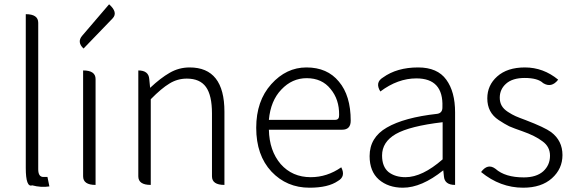

<svg xmlns="http://www.w3.org/2000/svg" viewBox="-20 -861 2677 894"><path d="M210 7Q171 13 130 2Q100 13 100 -79V-795Q158 -795 158 -755V-73Q158 -37 182 -37H201L210 7Z M425 0Q367 0 367 -40V-533Q425 -533 425 -493V0ZM369 -635Q337 -665 363 -695L488 -841Q531 -803 504 -775Z M682 0Q624 0 624 -40V-533Q672 -533 675 -493L679 -452Q728 -498 770 -522Q813 -547 863 -547Q1025 -547 1025 -341V0Q967 0 967 -40V-333Q967 -417 939 -456Q911 -495 850 -495Q806 -495 769 -472Q732 -450 682 -399V0Z M1421 13Q1315 13 1244 -62Q1173 -138 1173 -266Q1173 -391 1243 -469Q1313 -547 1407 -547Q1504 -547 1558 -481Q1613 -416 1613 -299Q1613 -257 1573 -257H1232Q1234 -159 1287 -97Q1341 -36 1427 -36Q1503 -36 1569 -82Q1591 -39 1553 -18Q1508 13 1421 13ZM1232 -303H1541Q1560 -303 1559 -326Q1560 -398 1519 -447Q1479 -497 1408 -497Q1340 -497 1290 -444Q1240 -392 1232 -303Z M1856 13Q1788 13 1744 -25Q1701 -63 1701 -134Q1701 -221 1781 -267Q1862 -314 2016 -331Q2041 -335 2040 -363Q2045 -496 1919 -496Q1832 -496 1751 -435Q1725 -477 1763 -500Q1828 -547 1927 -547Q2017 -547 2058 -490Q2099 -434 2099 -338V0Q2050 0 2047 -40L2044 -68Q1943 13 1856 13ZM1868 -36Q1946 -36 2041 -119V-292Q1888 -274 1823 -237Q1759 -200 1759 -137Q1759 -85 1789 -60Q1820 -36 1868 -36Z M2416 13Q2309 13 2220 -60Q2251 -102 2287 -75Q2332 -35 2419 -35Q2477 -35 2509 -63Q2541 -92 2541 -136Q2541 -178 2506 -203Q2472 -229 2412 -250Q2374 -263 2351 -273Q2329 -284 2302 -302Q2275 -320 2262 -345Q2249 -370 2249 -403Q2249 -464 2295 -505Q2342 -547 2424 -547Q2510 -547 2579 -490Q2548 -450 2509 -474Q2484 -498 2423 -498Q2366 -498 2336 -471Q2307 -445 2307 -406Q2307 -385 2316 -369Q2325 -353 2345 -340Q2365 -327 2381 -320Q2397 -313 2427 -302Q2516 -268 2546 -246Q2599 -206 2599 -139Q2599 -75 2550 -31Q2501 13 2416 13Z"/></svg>

Font: Swei Half Moon CJK SC
Style: Light
Weight: 300
Version: Version 2.071